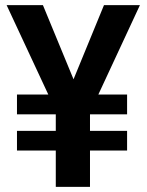

<svg xmlns="http://www.w3.org/2000/svg" viewBox="-20 -731 574 751"><path d="M477.1 -219.2V-142.1H332V0H198.2V-142.1H46.4V-219.2H198.2V-283.7H46.4V-361.3H168.9L5.9 -710.9H147.9L267.6 -420.9L386.7 -710.9H527.3L364.7 -361.3H477.1V-283.7H332V-219.2Z"/></svg>

Font: Vazirmatn RD UI SemiBold
Style: Regular
Weight: 600
Designer: Saber Rastikerdar
Foundry: Saber Rastikerdar
Version: Version 33.003